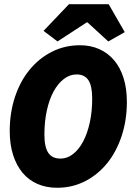

<svg xmlns="http://www.w3.org/2000/svg" viewBox="-20 -876 640 908"><path d="M250 12Q199 12 157.5 -6Q116 -24 87 -58.5Q58 -93 42 -143Q26 -193 26 -256Q26 -342 50.5 -416.5Q75 -491 119.5 -545.5Q164 -600 225 -631Q286 -662 358 -662Q409 -662 450 -643.5Q491 -625 520 -590.5Q549 -556 564.5 -506.5Q580 -457 580 -394Q580 -308 555.5 -233.5Q531 -159 487 -104.5Q443 -50 382.5 -19Q322 12 250 12ZM266 -126Q298 -126 325.5 -147.5Q353 -169 373 -206.5Q393 -244 404.5 -296Q416 -348 416 -410Q416 -470 398 -497Q380 -524 342 -524Q310 -524 282 -502.5Q254 -481 233.5 -443.5Q213 -406 201.5 -353.5Q190 -301 190 -240Q190 -180 208.5 -153Q227 -126 266 -126ZM252 -680 186 -730 306 -856H494L570 -724L492 -680L394 -770H390Z"/></svg>

Font: Source Code Pro Black
Style: Italic
Weight: 900
Italic angle: -11°
Monospace: yes
Designer: Paul D. Hunt, Teo Tuominen
Foundry: Adobe Systems Incorporated
Version: Version 1.050;PS 1.000;hotconv 16.6.51;makeotf.lib2.5.65220